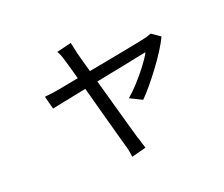

<svg xmlns="http://www.w3.org/2000/svg" viewBox="-116 -787 1231 1053"><g transform="rotate(-20 500.0 -261.0)"><path d="M385 -612Q388 -599 391.5 -583Q395 -567 399 -548Q405 -527 416.5 -483.5Q428 -440 444 -384Q460 -328 476.5 -268.5Q493 -209 508.5 -154Q524 -99 535.5 -58.5Q547 -18 552 0Q556 9 559.5 21.5Q563 34 567 46.5Q571 59 574 68L489 90Q487 73 483.5 54.5Q480 36 474 17Q469 0 457.5 -42Q446 -84 430.5 -140Q415 -196 399 -256Q383 -316 367.5 -372Q352 -428 340.5 -470.5Q329 -513 323 -531Q318 -550 312 -565Q306 -580 299 -591ZM865 -475Q850 -443 824.5 -403Q799 -363 768.5 -322Q738 -281 707.5 -244.5Q677 -208 652 -183L581 -218Q613 -245 646 -281.5Q679 -318 708 -356Q737 -394 753 -424Q744 -423 711.5 -416Q679 -409 631.5 -399.5Q584 -390 528 -379Q472 -368 415.5 -356.5Q359 -345 309 -335Q259 -325 222.5 -317.5Q186 -310 171 -307L151 -383Q172 -385 191.5 -387.5Q211 -390 234 -394Q244 -396 275.5 -402Q307 -408 352.5 -416.5Q398 -425 450 -434.5Q502 -444 554.5 -454Q607 -464 653 -473Q699 -482 732 -488.5Q765 -495 777 -498Q786 -500 796.5 -503.5Q807 -507 815 -510Z"/></g></svg>

Font: Noto Sans KR
Style: Regular
Weight: 400
Designer: Ryoko NISHIZUKA  (kana, bopomofo & ideographs); Paul D. Hunt (Latin, Greek & Cyrillic); Sandoll Communications , Soo-you
Foundry: Adobe
Version: Version 2.004-H2;hotconv 1.0.118;makeotfexe 2.5.65603